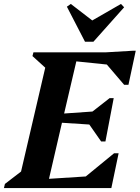

<svg xmlns="http://www.w3.org/2000/svg" viewBox="-47 -956 710 976"><path d="M-27 0 -22 -21 60 -84 183 -612 118 -671 123 -690H491L627 -698H643L606 -525H584L496 -628L341 -644L279 -379L423 -389L510 -457H531L489 -237H467L407 -323L268 -332L202 -47L389 -59L533 -177H556L519 0ZM385 -744 293 -922 313 -936 422 -852 568 -936 584 -919 428 -744Z"/></svg>

Font: Platypi SemiBold
Style: Italic
Weight: 600
Italic angle: -13°
Designer: David Sargent
Foundry: Bolt Cutter Type
Version: Version 1.200; ttfautohint (v1.8.4.7-5d5b)